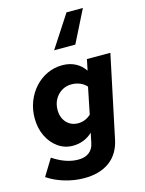

<svg xmlns="http://www.w3.org/2000/svg" viewBox="-151 -928 930 1234"><g transform="rotate(-15 314.0 -310.5)"><path d="M253 219Q189 219 124.5 200Q60 181 10 147L78 36Q165 94 246 94Q291 94 318.5 73Q346 52 354 11L367 -53Q342 -28 308 -14.5Q274 -1 236 -1Q182 -1 138 -32Q94 -63 68.5 -116Q43 -169 43 -235Q43 -294 63 -345.5Q83 -397 118.5 -436Q154 -475 201 -497Q248 -519 302 -519Q350 -519 388 -499.5Q426 -480 451 -443L466 -516H622L507 29Q488 122 422.5 170.5Q357 219 253 219ZM306 -132Q330 -132 351 -140.5Q372 -149 391 -166L427 -343Q410 -363 383.5 -374Q357 -385 327 -385Q291 -385 262 -367Q233 -349 216 -318.5Q199 -288 199 -248Q199 -197 229 -164.5Q259 -132 306 -132ZM526 -840 418 -625H277L417 -840Z"/></g></svg>

Font: Red Hat Text VF
Style: Italic
Weight: 300
Italic angle: -12°
Designer: Pentagram, MCKL
Foundry: Pentagram, MCKL
Version: Version 1.023